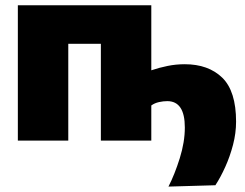

<svg xmlns="http://www.w3.org/2000/svg" viewBox="-20 -520 907 710"><path d="M603 170Q626 125 644.8 65Q663.5 5 663.5 -48.5Q663.5 -146 598.5 -146Q584 -146 568 -142.5Q552 -139 539.5 -130V0H353V-358H232.5V0H46V-500.5H539.5V-260Q569 -270 599.8 -276.2Q630.5 -282.5 663 -282.5Q750.5 -282.5 801.8 -232.8Q853 -183 853 -70Q853 -28 841.8 15.2Q830.5 58.5 813 97.2Q795.5 136 776.5 165Z"/></svg>

Font: Heraclito ExtraBold
Style: Regular
Weight: 800
Designer: Kostas Bartsokas (font) & Cristiano Sobral (main changes)
Foundry: Kostas Bartsokas (font) & Cristiano Sobral (main changes)
Version: Version 1.00;July 8, 2020;FontCreator 13.0.0.2655 64-bit